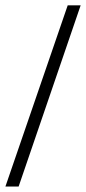

<svg xmlns="http://www.w3.org/2000/svg" viewBox="-20 -679 318 709"><path d="M48.8 9.8H0L230 -659.2H277.8Z"/></svg>

Font: Times New Roman
Style: Regular
Weight: 400
Designer: Steve Matteson
Foundry: Ascender Corporation
Version: Version 2.00.3